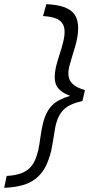

<svg xmlns="http://www.w3.org/2000/svg" viewBox="-46 -770 427 920"><path d="M223 -453Q230 -481 240 -511Q250 -541 257 -570Q264 -598 263.5 -620.5Q263 -643 252.5 -658.5Q242 -674 219.5 -682.5Q197 -691 160 -693L176 -750Q275 -746 308 -705Q341 -664 321 -574Q318 -559 312.5 -541.5Q307 -524 302 -507Q297 -490 292.5 -475Q288 -460 286 -451Q275 -407 291.5 -380.5Q308 -354 361 -338L349 -286Q287 -272 260 -245.5Q233 -219 222 -174Q219 -163 216.5 -147Q214 -131 211 -113Q208 -95 205 -77.5Q202 -60 199 -46Q188 -1 170.5 31.5Q153 64 126 85.5Q99 107 61.5 117.5Q24 128 -26 130L-14 73Q23 71 49 62.5Q75 54 92 39Q109 24 119.5 2Q130 -20 137 -49Q140 -61 142.5 -77.5Q145 -94 147.5 -111Q150 -128 152.5 -143.5Q155 -159 158 -170Q165 -202 176 -225Q187 -248 202.5 -264Q218 -280 239.5 -291Q261 -302 290 -311Q240 -329 224.5 -360Q209 -391 223 -453Z"/></svg>

Font: Panefresco 250wt
Style: Italic
Weight: 300
Version: Version 1.000